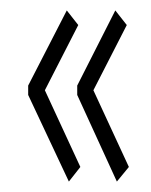

<svg xmlns="http://www.w3.org/2000/svg" viewBox="-20 -414 290 368"><path d="M112 -66 34 -232V-250L108 -394L130 -366L66 -241L134 -94ZM204 -66 128 -232V-250L201 -394L223 -366L159 -241L227 -94Z"/></svg>

Font: Inconsolata UltraCondensed Light
Style: Regular
Weight: 300
Width: 1
Monospace: yes
Designer: Raph Levien, Cyreal, Brenton Simpson
Foundry: Raph Levien, Cyreal, Google
Version: Version 3.001; ttfautohint (v1.8.2.53-6de2)